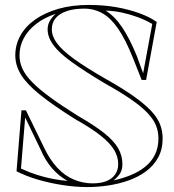

<svg xmlns="http://www.w3.org/2000/svg" viewBox="-20 -743 706 778"><path d="M334 15Q286 15 234 7Q182 -1 134 -15Q86 -29 47 -49L67 -296H85L159 -144Q182 -96 212 -63.5Q242 -31 279 -15.5Q316 0 355 0Q388 0 411 -9Q434 -18 446.5 -36Q459 -54 459 -78Q459 -108 442.5 -135.5Q426 -163 388.5 -193Q351 -223 285 -260Q194 -317 141 -360Q88 -403 65 -440.5Q42 -478 42 -519Q42 -562 63 -599.5Q84 -637 123.5 -664.5Q163 -692 217.5 -707.5Q272 -723 340 -723Q399 -723 450.5 -714Q502 -705 544.5 -689.5Q587 -674 615 -654L572 -419H554L518 -510Q489 -582 459.5 -625.5Q430 -669 396 -688.5Q362 -708 321 -708Q280 -708 250.5 -698Q221 -688 205.5 -669.5Q190 -651 190 -624Q190 -596 211 -567.5Q232 -539 281 -503.5Q330 -468 414 -420Q478 -384 521 -353.5Q564 -323 590.5 -295.5Q617 -268 628 -240.5Q639 -213 639 -182Q639 -138 621 -105Q603 -72 572 -49Q541 -26 501.5 -12Q462 2 419 8.5Q376 15 334 15ZM145 -136 82 -267 65 -60Q97 -45 130 -34.5Q163 -24 194.5 -18Q226 -12 254 -10Q219 -29 191.5 -60.5Q164 -92 145 -136ZM408 -700Q444 -678 474.5 -633Q505 -588 534 -517L560 -446L597 -646Q569 -662 538 -673.5Q507 -685 474.5 -692Q442 -699 408 -700ZM622 -182Q622 -211 611.5 -236Q601 -261 576.5 -286.5Q552 -312 510 -341Q468 -370 405 -405Q318 -457 267.5 -494Q217 -531 195 -562Q173 -593 173 -624Q173 -643 182 -658.5Q191 -674 206 -687Q160 -672 127 -646.5Q94 -621 76.5 -588.5Q59 -556 59 -519Q59 -491 71 -464.5Q83 -438 110.5 -410Q138 -382 183 -349Q228 -316 295 -274Q363 -235 402.5 -203.5Q442 -172 459 -142Q476 -112 476 -78Q476 -56 467 -41Q458 -26 440 -12Q477 -20 510 -33.5Q543 -47 568.5 -67.5Q594 -88 608 -116.5Q622 -145 622 -182Z"/></svg>

Font: Kalnia Glaze Thin SemiBold
Style: Regular
Weight: 600
Version: Version 1.110